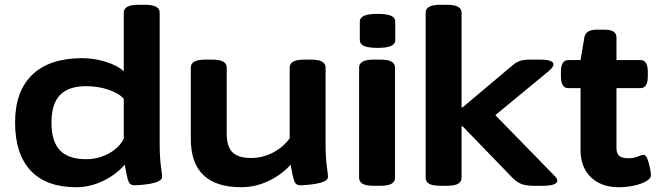

<svg xmlns="http://www.w3.org/2000/svg" viewBox="-20 -774 2745 802"><path d="M299 8Q173 8 108 -61.5Q43 -131 43 -262Q43 -393 115 -462Q187 -531 323 -531Q374 -531 423 -515.5Q472 -500 497 -476V-721Q497 -737 511.5 -745.5Q526 -754 558 -754H586Q618 -754 632.5 -745.5Q647 -737 647 -721V-174Q647 -130 649.5 -103.5Q652 -77 654.5 -61.5Q657 -46 657 -35Q657 -24 642.5 -17Q628 -10 607.5 -6.5Q587 -3 568.5 -1.5Q550 0 542 0Q523 0 516.5 -17Q510 -34 501 -86Q463 -43 409 -17.5Q355 8 299 8ZM340 -109Q391 -109 435.5 -133.5Q480 -158 497 -196V-361Q478 -384 434 -399Q390 -414 340 -414Q266 -414 230.5 -377Q195 -340 195 -262Q195 -183 230.5 -146Q266 -109 340 -109Z M988 8Q777 8 777 -194V-492Q777 -508 791.5 -516.5Q806 -525 838 -525H866Q898 -525 912.5 -516.5Q927 -508 927 -492V-216Q927 -162 951 -138Q975 -114 1029 -114Q1076 -114 1119 -136Q1162 -158 1190 -196V-492Q1190 -508 1204.5 -516.5Q1219 -525 1251 -525H1279Q1311 -525 1325.5 -516.5Q1340 -508 1340 -492V-174Q1340 -130 1342.5 -103.5Q1345 -77 1347.5 -61.5Q1350 -46 1350 -35Q1350 -24 1335.5 -17Q1321 -10 1300.5 -6.5Q1280 -3 1261.5 -1.5Q1243 0 1235 0Q1216 0 1209.5 -17Q1203 -34 1194 -86Q1155 -43 1100.5 -17.5Q1046 8 988 8Z M1541 2Q1509 2 1494.5 -6.5Q1480 -15 1480 -31V-492Q1480 -508 1494.5 -516.5Q1509 -525 1541 -525H1569Q1601 -525 1615.5 -516.5Q1630 -508 1630 -492V-31Q1630 -15 1615.5 -6.5Q1601 2 1569 2ZM1557 -574Q1518 -574 1500.5 -582Q1483 -590 1483 -606V-684Q1483 -700 1500.5 -708Q1518 -716 1557 -716Q1596 -716 1613.5 -708Q1631 -700 1631 -684V-606Q1631 -590 1613.5 -582Q1596 -574 1557 -574Z M1819 2Q1787 2 1772.5 -6.5Q1758 -15 1758 -31V-721Q1758 -737 1772.5 -745.5Q1787 -754 1819 -754H1847Q1879 -754 1893.5 -745.5Q1908 -737 1908 -721V-326H1913L2122 -502Q2139 -516 2155 -520.5Q2171 -525 2199 -525H2234Q2292 -525 2292 -505Q2292 -494 2272 -477L2049 -293L2295 -41Q2308 -28 2308 -19Q2308 -9 2292.5 -3.5Q2277 2 2251 2H2210Q2179 2 2160.5 -4.5Q2142 -11 2122 -30L1913 -246H1908V-31Q1908 -15 1893.5 -6.5Q1879 2 1847 2Z M2565 8Q2492 8 2448.5 -33.5Q2405 -75 2405 -147V-406H2353Q2323 -406 2323 -456V-473Q2323 -523 2353 -523H2405L2421 -618Q2427 -650 2472 -650H2505Q2555 -650 2555 -618V-523H2656Q2686 -523 2686 -473V-456Q2686 -406 2656 -406H2555V-157Q2555 -132 2567 -122.5Q2579 -113 2604 -113Q2627 -113 2643.5 -120Q2660 -127 2669 -127Q2678 -127 2684.5 -109.5Q2691 -92 2695 -72Q2699 -52 2699 -42Q2699 -28 2678.5 -16.5Q2658 -5 2627.5 1.5Q2597 8 2565 8Z"/></svg>

Font: Asap Expanded
Style: Bold
Weight: 700
Width: 7
Designer: Pablo Cosgaya
Foundry: Omnibus-Type
Version: Version 3.001; ttfautohint (v1.8.4.7-5d5b)